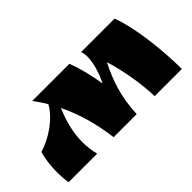

<svg xmlns="http://www.w3.org/2000/svg" viewBox="-51 -827 1154 1154"><g transform="rotate(-45 526.0 -250.0)"><path d="M234 -500C254 -473 272 -446 289 -418C247 -341 148 -271 56 -244C44 -203 36 -148 36 -91C36 -61 38 -29 43 0H286C276 -38 272 -75 272 -112C272 -194 294 -273 326 -348C377 -244 409 -130 426 0H622C628 -143 665 -247 716 -347C750 -239 771 -110 775 0H1006C1005 -144 986 -361 934 -500H649C654 -488 657 -472 657 -454C657 -403 637 -332 607 -276C595 -353 577 -427 550 -500Z"/></g></svg>

Font: Ruslan Display
Style: Regular
Weight: 400
Designer: Denis Masharov, Vladimir Rabdu
Foundry: Denis Masharov, Vladimir Rabdu
Version: Version 1.001